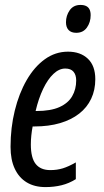

<svg xmlns="http://www.w3.org/2000/svg" viewBox="-20 -760 428 790"><path d="M167 9.8Q122.1 9.8 90.1 -9.5Q58.1 -28.8 40.8 -65.7Q23.4 -102.5 23.4 -155.8Q23.4 -234.4 40.8 -304.9Q58.1 -375.5 89.6 -430.2Q121.1 -484.9 164.3 -516.1Q207.5 -547.4 259.8 -547.4Q311 -547.4 341.6 -518.3Q372.1 -489.3 372.1 -434.1Q372.1 -389.6 355.2 -353.8Q338.4 -317.9 305.9 -292.5Q273.4 -267.1 227.1 -253.4Q180.7 -239.7 121.6 -239.7H114.3Q110.8 -221.7 108.9 -202.9Q106.9 -184.1 106.9 -165.5Q106.9 -110.4 127 -85.2Q147 -60.1 187 -60.1Q214.8 -60.1 238.5 -67.4Q262.2 -74.7 292 -91.8V-22.9Q264.2 -5.4 233.2 2.2Q202.1 9.8 167 9.8ZM126.5 -303.2H129.4Q188.5 -303.2 224.4 -319.3Q260.3 -335.4 276.9 -364Q293.5 -392.6 293.5 -428.7Q293.5 -451.7 282.5 -464.8Q271.5 -478 248.5 -478Q223.1 -478 199.7 -455.8Q176.3 -433.6 157.5 -394.3Q138.7 -355 126.5 -303.2ZM293.9 -625Q272.9 -625 262.2 -636.5Q251.5 -647.9 251.5 -668.5Q251.5 -695.8 266.8 -717.8Q282.2 -739.7 311 -739.7Q325.2 -739.7 334.5 -735.1Q343.8 -730.5 348.4 -721.2Q353 -711.9 353 -697.3Q353 -668.5 337.6 -646.7Q322.3 -625 293.9 -625Z"/></svg>

Font: Open Sans Condensed Medium
Style: Italic
Weight: 500
Width: 3
Italic angle: -12°
Designer: Monotype Design Team
Foundry: Monotype Imaging Inc.
Version: Version 3.000